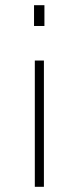

<svg xmlns="http://www.w3.org/2000/svg" viewBox="-20 -519 302 739"><path d="M151 -499V-419H111V-499ZM149 -286V200H114V-286Z"/></svg>

Font: TypoPRO Titillium Maps
Style: 1 wt
Weight: 100
Designer: Campivisivi
Foundry: Accademia di Belle Arti di Urbino and students of MA course of Visual design
Version: Version 001.001